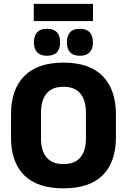

<svg xmlns="http://www.w3.org/2000/svg" viewBox="-20 -986 675 1021"><path d="M159.5 -874V-965.5H474.5V-874ZM317.5 15.5Q178 15.5 108.2 -54.5Q38.5 -124.5 38.5 -256V-377.5Q38.5 -509.5 108.8 -581.2Q179 -653 317.5 -653Q456 -653 526.2 -581.2Q596.5 -509.5 596.5 -377.5V-256Q596.5 -124.5 526.5 -54.5Q456.5 15.5 317.5 15.5ZM317.5 -113.5Q378 -113.5 407.5 -149Q437 -184.5 437 -248.5V-385.5Q437 -452.5 407.5 -488.5Q378 -524.5 317.5 -524.5Q257 -524.5 227.5 -488.5Q198 -452.5 198 -385.5V-248.5Q198 -184.5 227.5 -149Q257 -113.5 317.5 -113.5ZM229.5 -689.5Q195 -689.5 177.8 -707.8Q160.5 -726 160.5 -759V-762.5Q160.5 -796 177.8 -814.5Q195 -833 229.5 -833Q265.5 -833 282.5 -814.5Q299.5 -796 299.5 -762.5V-759Q299.5 -726 282.5 -707.8Q265.5 -689.5 229.5 -689.5ZM405 -689.5Q369.5 -689.5 352.8 -707.8Q336 -726 336 -759V-762.5Q336 -796 352.8 -814.5Q369.5 -833 405 -833Q439.5 -833 456.8 -814.5Q474 -796 474 -762.5V-759Q474 -726 456.8 -707.8Q439.5 -689.5 405 -689.5Z"/></svg>

Font: Anek Latin Medium
Style: Bold
Weight: 700
Version: Version 1.003